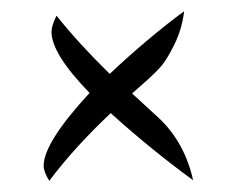

<svg xmlns="http://www.w3.org/2000/svg" viewBox="-20 -342 445 343"><path d="M58 -46Q58 -87 140 -176Q72 -246 72 -285Q72 -296 81 -314Q119 -266 176 -210Q244 -274 309 -322Q305 -290 292 -263.5Q279 -237 269 -225Q259 -213 238.5 -195Q218 -177 216 -175L265 -130Q310 -87 325 -20Q251 -74 181 -137L178 -140Q114 -80 68 -19Q58 -35 58 -46Z"/></svg>

Font: TypoPRO Dancing Script
Style: Bold
Weight: 700
Designer: Pablo Impallari
Foundry: Pablo Impallari. www.impallari.com Igino Marini. www.ikern.com
Version: Version 1.002